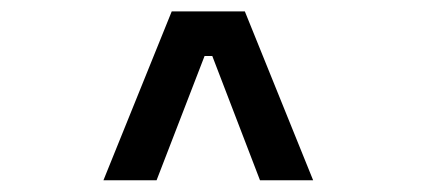

<svg xmlns="http://www.w3.org/2000/svg" viewBox="-20 -820 750 336"><path d="M435 -504.5 351.5 -722H338L254 -504.5H161L280.5 -800H408.5L528 -504.5Z"/></svg>

Font: League Mono Medium
Style: Regular
Weight: 500
Width: 6
Designer: Tyler Finck
Foundry: The League of Moveable Type / Tyler Finck
Version: Version 2.300;RELEASE